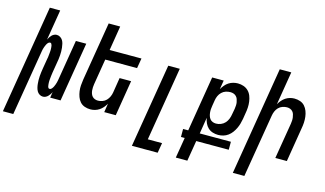

<svg xmlns="http://www.w3.org/2000/svg" viewBox="-152 -1073 2756 1626"><g transform="rotate(15 1226.0 -260.0)"><path d="M-48 215 109 -735H200L156 -468Q161 -479 167.5 -489Q174 -499 182.5 -508Q191 -517 202.5 -522.5Q214 -528 226 -528Q243 -528 257 -519Q271 -510 279 -496.5Q287 -483 290.5 -467Q294 -451 296 -434.5Q298 -418 298 -401Q298 -384 297 -367Q296 -350 293.5 -333Q291 -316 288 -299L273 -209Q272 -201 271 -193.5Q270 -186 269 -178.5Q268 -171 267.5 -163.5Q267 -156 266 -148.5Q265 -141 265 -133.5Q265 -126 265 -119Q265 -112 266 -104.5Q267 -97 268 -90Q269 -83 273 -76.5Q277 -70 284 -70Q295 -70 303 -79.5Q311 -89 316 -99Q321 -109 324.5 -119Q328 -129 331 -139.5Q334 -150 335.5 -160Q337 -170 339 -181L395 -520H486L400 0H309L317 -52Q313 -41 306 -31Q299 -21 290.5 -12Q282 -3 270.5 2.5Q259 8 247 8Q230 8 216 -1Q202 -10 194.5 -23.5Q187 -37 183 -53Q179 -69 177.5 -85.5Q176 -102 175.5 -119Q175 -136 176.5 -153Q178 -170 180 -187Q182 -204 185 -221L200 -311Q202 -319 203 -326.5Q204 -334 204.5 -341.5Q205 -349 206 -356.5Q207 -364 207.5 -371.5Q208 -379 208.5 -386.5Q209 -394 208.5 -401Q208 -408 207.5 -415.5Q207 -423 205.5 -430Q204 -437 200 -443.5Q196 -450 189 -450Q178 -450 170 -440.5Q162 -431 157.5 -421Q153 -411 149 -401Q145 -391 142.5 -380.5Q140 -370 138.5 -360Q137 -350 135 -339L43 215Z M663 8Q636 8 612 -0.5Q588 -9 572 -27Q556 -45 547.5 -68.5Q539 -92 535.5 -117.5Q532 -143 534 -169Q536 -195 540 -221L625 -735H726L691 -520H970L955 -432H676L639 -207Q637 -193 636 -178.5Q635 -164 636.5 -150Q638 -136 642.5 -123Q647 -110 656 -100Q665 -90 678 -85Q691 -80 706 -80Q725 -80 744.5 -87Q764 -94 778.5 -109Q793 -124 801.5 -143Q810 -162 813 -181L834 -312H935L884 0H783L795 -77Q785 -59 771 -42.5Q757 -26 739.5 -14.5Q722 -3 702 2.5Q682 8 663 8Z M1083 215 1205 -520H1306L1199 127H1324L1309 215Z M1468 215 1498 35H1465V-35H1510L1590 -520H1691L1678 -441Q1689 -460 1703 -477Q1717 -494 1735 -505.5Q1753 -517 1773.5 -522.5Q1794 -528 1814 -528Q1841 -528 1865 -519.5Q1889 -511 1906.5 -493.5Q1924 -476 1933 -452.5Q1942 -429 1945.5 -403.5Q1949 -378 1947.5 -351.5Q1946 -325 1941 -299L1933 -249Q1929 -227 1923 -205.5Q1917 -184 1907 -163Q1897 -142 1883 -123Q1869 -104 1850 -90Q1831 -76 1808.5 -69.5Q1786 -63 1764 -63Q1739 -63 1715.5 -70.5Q1692 -78 1675 -94Q1658 -110 1648 -132Q1638 -154 1634 -178L1611 -35H1884V35H1599L1569 215ZM1722 -151Q1743 -151 1764 -159.5Q1785 -168 1800 -184.5Q1815 -201 1823 -222Q1831 -243 1834 -264L1843 -313Q1845 -328 1846 -342.5Q1847 -357 1844.5 -371Q1842 -385 1837.5 -398Q1833 -411 1823 -421Q1813 -431 1800 -435.5Q1787 -440 1772 -440Q1752 -440 1732 -433.5Q1712 -427 1696.5 -412Q1681 -397 1672.5 -378Q1664 -359 1661 -339L1653 -290Q1650 -274 1649 -258.5Q1648 -243 1649.5 -228Q1651 -213 1655.5 -199Q1660 -185 1669 -173.5Q1678 -162 1692 -156.5Q1706 -151 1722 -151Z M1968 215 2125 -735H2226L2178 -443Q2188 -461 2202 -477.5Q2216 -494 2233.5 -505.5Q2251 -517 2271 -522.5Q2291 -528 2310 -528Q2337 -528 2361 -519.5Q2385 -511 2401 -493Q2417 -475 2426 -451.5Q2435 -428 2438 -402.5Q2441 -377 2439.5 -351Q2438 -325 2433 -299L2384 0H2283L2335 -313Q2337 -327 2338 -341.5Q2339 -356 2337 -370Q2335 -384 2331 -397Q2327 -410 2318 -420Q2309 -430 2296 -435Q2283 -440 2268 -440Q2249 -440 2229 -433Q2209 -426 2194.5 -411Q2180 -396 2172 -377Q2164 -358 2161 -339L2069 215Z"/></g></svg>

Font: Iosevka Term Curly SmBd Obl
Style: Regular
Weight: 600
Italic angle: -9°
Designer: Belleve Invis
Foundry: Belleve Invis
Version: Version 32.3.0